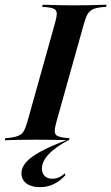

<svg xmlns="http://www.w3.org/2000/svg" viewBox="-46 -591 469 809"><path d="M107.3 -2.4Q79 -2.4 54 -2Q29 -1.6 8.9 -1.2Q-11.3 -0.8 -25.8 0L-23.4 -8.9L-3.2 -10.5Q19.4 -13.7 33.1 -19.8Q46.8 -25.8 54.4 -39.1Q62.1 -52.4 69.4 -78.2L185.5 -492.7Q192.7 -518.5 193.1 -532.3Q193.5 -546 184.3 -552Q175 -558.1 152.4 -560.5L131.5 -562.1L133.9 -571Q148.4 -571 168.5 -570.2Q188.7 -569.4 214.1 -569Q239.5 -568.5 268.5 -568.5H270.2Q299.2 -568.5 323.8 -569Q348.4 -569.4 369 -570.2Q389.5 -571 403.2 -571L400.8 -562.1L381.5 -560.5Q358.1 -558.1 344.8 -551.6Q331.5 -545.2 323.4 -531.9Q315.3 -518.5 308.1 -492.7L191.9 -78.2Q184.7 -52.4 184.7 -38.7Q184.7 -25 194 -19.4Q203.2 -13.7 225.8 -10.5L246.8 -8.9L244.4 0Q230.6 -0.8 209.7 -1.2Q188.7 -1.6 163.7 -2Q138.7 -2.4 109.7 -2.4ZM121.8 197.6Q86.3 197.6 65.3 181.9Q44.4 166.1 44.4 138.7Q44.4 115.3 63.3 93.1Q82.3 71 125 47.6Q167.7 24.2 237.1 -1.6L242.7 -0.8Q184.7 30.6 157.7 60.5Q130.6 90.3 130.6 119.4Q130.6 138.7 142.3 150.4Q154 162.1 174.2 162.1Q203.2 162.1 226.6 139.5L229.8 146.8Q207.3 171.8 180.6 184.7Q154 197.6 121.8 197.6Z"/></svg>

Font: Playfair 144pt
Style: Bold Italic
Weight: 700
Italic angle: -15.6°
Designer: Claus Eggers Sørensen
Foundry: Claus Eggers Sørensen
Version: Version 2.203